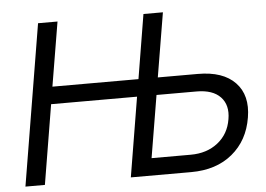

<svg xmlns="http://www.w3.org/2000/svg" viewBox="-51 -796 1198 864"><g transform="rotate(-5 547.5 -364.0)"><path d="M29.8 0 150.4 -727.5H238.3L189.9 -437.5H578.6L626.5 -727.5H714.4L666 -437.5H846.7Q960.4 -437.5 1015.6 -379.6Q1070.8 -321.8 1054.2 -222.7Q1037.6 -120.1 964.8 -60.1Q892.1 0 778.3 0H505.9L565.4 -359.4H177.2L117.7 0ZM653.3 -359.4 606.4 -78.1H783.2Q856.4 -78.1 906 -117.2Q955.6 -156.2 966.3 -222.7Q977.1 -285.6 942.1 -322.5Q907.2 -359.4 834 -359.4Z"/></g></svg>

Font: Inter Display
Style: Italic
Weight: 400
Italic angle: -9.39999°
Designer: Rasmus Andersson
Foundry: rsms
Version: Version 4.000;git-a52131595